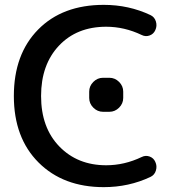

<svg xmlns="http://www.w3.org/2000/svg" viewBox="-20 -760 725 790"><path d="M404 -440H430Q453 -440 470 -423Q487 -406 487 -383V-357Q487 -334 470 -317Q453 -300 430 -300H404Q381 -300 364 -317Q347 -334 347 -357V-383Q347 -406 364 -423Q381 -440 404 -440ZM407 10Q240 10 138.5 -91.5Q37 -193 37 -365Q37 -537 137 -638.5Q237 -740 407 -740Q510 -740 599 -698Q616 -690 621.5 -671.5Q627 -653 619 -636Q612 -620 595.5 -614Q579 -608 563 -616Q492 -650 417 -650Q296 -650 222.5 -572Q149 -494 149 -365Q149 -235 224 -157.5Q299 -80 417 -80Q492 -80 563 -114Q579 -122 595.5 -116Q612 -110 619 -94Q627 -77 621.5 -58.5Q616 -40 599 -32Q510 10 407 10Z"/></svg>

Font: Rounded Mplus 1c Medium
Style: Regular
Weight: 500
Version: Version 1.059.20150529